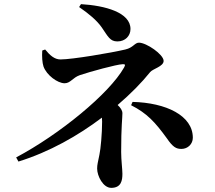

<svg xmlns="http://www.w3.org/2000/svg" viewBox="-20 -842 1040 927"><path d="M371 -822 362 -808C410 -775 447 -744 471 -710C502 -665 511 -642 547 -642C585 -642 610 -669 610 -702C610 -782 488 -815 371 -822ZM620 -350 613 -334C690 -295 729 -252 785 -175C815 -131 831 -123 856 -123C887 -123 911 -147 911 -177C911 -284 782 -346 620 -350ZM473 -255C473 -198 466 -122 460 -95C453 -59 449 -48 449 -28C449 8 478 65 517 65C566 65 571 28 571 -3C571 -24 565 -70 565 -108C565 -234 571 -271 571 -295C571 -309 562 -322 548 -335C611 -389 665 -444 705 -494C718 -510 770 -521 770 -548C770 -579 687 -636 651 -636C630 -636 624 -612 585 -603C517 -587 329 -555 272 -555C243 -555 221 -575 198 -603L184 -598C182 -569 184 -539 190 -521C205 -479 258 -440 292 -440C320 -440 331 -467 365 -479C415 -496 543 -531 572 -532C585 -533 586 -529 579 -516C507 -389 267 -193 58 -82L69 -62C218 -108 357 -187 472 -274Z"/></svg>

Font: Noto Serif CJK KR
Style: Bold
Weight: 700
Designer: Ryoko NISHIZUKA 西塚涼子 (kana & ideographs); Frank Grießhammer (Latin, Greek & Cyrillic); Wenlong ZHANG 张文龙 (bopomofo); San
Foundry: Adobe
Version: Version 2.001;hotconv 1.1.0;makeotfexe 2.6.0